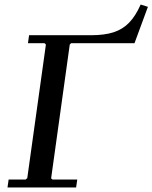

<svg xmlns="http://www.w3.org/2000/svg" viewBox="-20 -825 671 845"><path d="M13 0 18 -35H93L100 -41L182 -629L176 -635H103L108 -670H380Q440 -670 480 -683Q520 -696 548.5 -725.5Q577 -755 599 -805L631 -795L572 -635H293L287 -629L205 -40L211 -35H320L315 0Z"/></svg>

Font: Brygada 1918 Medium
Style: Italic
Weight: 500
Italic angle: -8°
Designer: Mateusz Machalski | Borys Kosmynka | Przemek Hoffer
Foundry: NIEPODLEGLA 2018
Version: Version 3.006